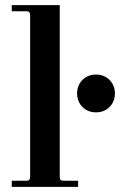

<svg xmlns="http://www.w3.org/2000/svg" viewBox="-20 -732 470 752"><path d="M26 0H286V-24H230C224 -24 219.8 -25.2 217.5 -27.5C215.2 -29.8 214 -34 214 -40V-712H26V-688H82C88 -688 92.2 -686.8 94.5 -684.5C96.8 -682.2 98 -678 98 -672V-40C98 -34 96.8 -29.8 94.5 -27.5C92.2 -25.2 88 -24 82 -24H26ZM282 -366C282 -344.7 289 -327 303 -313C317 -299 334.7 -292 356 -292C377.3 -292 395 -299 409 -313C423 -327 430 -344.7 430 -366C430 -387.3 423 -405 409 -419C395 -433 377.3 -440 356 -440C334.7 -440 317 -433 303 -419C289 -405 282 -387.3 282 -366Z"/></svg>

Font: Km Standard TT
Style: Bold
Weight: 700
Designer: Alexey Kryukov <alexios@thessalonica.org.ru>
Version: Version 2.0.2